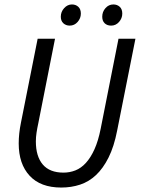

<svg xmlns="http://www.w3.org/2000/svg" viewBox="-20 -830 640 862"><path d="M255 12Q162 12 113 -41Q64 -94 64 -186Q64 -230 74 -279L149 -656H227L152 -277Q147 -254 144 -234Q141 -214 141 -195Q141 -128 172 -91.5Q203 -55 265 -55Q293 -55 318.5 -65Q344 -75 365.5 -98.5Q387 -122 404 -159.5Q421 -197 432 -252L512 -656H588L506 -244Q492 -172 467.5 -123Q443 -74 411 -44Q379 -14 339.5 -1Q300 12 255 12ZM293 -715Q276 -715 264.5 -725.5Q253 -736 253 -755Q253 -777 268 -793.5Q283 -810 303 -810Q320 -810 331.5 -799.5Q343 -789 343 -769Q343 -748 328.5 -731.5Q314 -715 293 -715ZM479 -715Q461 -715 450 -725.5Q439 -736 439 -755Q439 -777 453.5 -793.5Q468 -810 489 -810Q506 -810 517.5 -799.5Q529 -789 529 -769Q529 -748 514.5 -731.5Q500 -715 479 -715Z"/></svg>

Font: Source Code Pro
Style: Italic
Weight: 400
Italic angle: -11°
Monospace: yes
Designer: Paul D. Hunt, Teo Tuominen
Foundry: Adobe Systems Incorporated
Version: Version 1.050;PS 1.000;hotconv 16.6.51;makeotf.lib2.5.65220